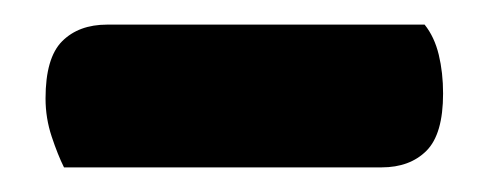

<svg xmlns="http://www.w3.org/2000/svg" viewBox="-20 -701 397 156"><path d="M32 -565Q27 -575 22 -590Q17 -605 17 -621Q17 -654 30.5 -667.5Q44 -681 67 -681H325Q333 -671 336.5 -656.5Q340 -642 340 -625Q340 -592 326.5 -578.5Q313 -565 290 -565Z"/></svg>

Font: Baloo Thambi 2
Style: Bold
Weight: 700
Designer: Aadarsh Rajan and Ek Type
Foundry: Ek Type
Version: Version 1.640;hotconv 1.0.111;makeotfexe 2.5.65597; ttfautoh